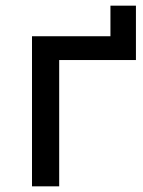

<svg xmlns="http://www.w3.org/2000/svg" viewBox="-20 -658 506 678"><path d="M93 -530H370V-638H460V-446H189V0H93Z"/></svg>

Font: APTA Sans Medium
Style: Bold
Weight: 500
Version: Version 7.200